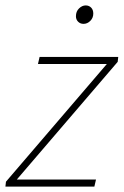

<svg xmlns="http://www.w3.org/2000/svg" viewBox="-30 -688 456 708"><path d="M-10 0 -8 -18 364 -452H110L116 -478H406L404 -460L32 -26H324L318 0ZM278 -600Q266 -600 258 -608Q250 -616 250 -628Q250 -646 261.5 -657Q273 -668 286 -668Q298 -668 306 -660Q314 -652 314 -638Q314 -622 303 -611Q292 -600 278 -600Z"/></svg>

Font: Source Sans 3
Style: Italic
Weight: 200
Italic angle: -11°
Designer: Paul D. Hunt
Foundry: Adobe
Version: Version 3.046;hotconv 1.0.118;makeotfexe 2.5.65603